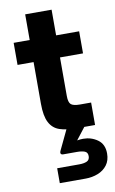

<svg xmlns="http://www.w3.org/2000/svg" viewBox="-98 -684 601 1002"><g transform="rotate(-10 202.5 -182.5)"><path d="M269 0Q217 0 181.5 -12Q146 -24 128 -58.5Q110 -93 110 -158V-379H25V-496H110V-632H250V-496H372V-379H250V-175Q250 -141 262.5 -130Q275 -119 310 -119H369V0ZM135 267V188H252Q277 188 292.5 181Q308 174 308 154Q308 134 292.5 128Q277 122 252 122H179Q165 122 165 111Q165 109 167 103L218 -4H315L263 63Q280 60 295 60Q338 60 371.5 84Q405 108 405 157Q405 194 386.5 218.5Q368 243 337.5 255Q307 267 272 267Z"/></g></svg>

Font: Host Grotesk Black
Style: Regular
Weight: 900
Designer: Doğukan Karapınar based on Poppins by Indian Type Foundry, Jonny Pinhorn
Foundry: Element Type
Version: Version 1.000; ttfautohint (v1.8.4.7-5d5b);gftools[0.9.33]